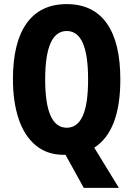

<svg xmlns="http://www.w3.org/2000/svg" viewBox="-20 -745 649 935"><path d="M566 -358Q566 -107 439 -26L559 170H388L299 9Q297 9 291 9Q209 9 153.5 -37.5Q98 -84 70.5 -167Q43 -250 43 -359Q43 -539 110 -632Q177 -725 305 -725Q433 -725 499.5 -632Q566 -539 566 -358ZM200 -358Q200 -123 305 -123Q357 -123 383 -180.5Q409 -238 409 -358Q409 -478 383 -536Q357 -594 305 -594Q200 -594 200 -358Z"/></svg>

Font: Noto Sans Malayalam ExtraCondensed ExtraBold
Style: Regular
Weight: 800
Width: 2
Designer: Jelle Bosma - Monotype Design Team
Foundry: Monotype Imaging Inc.
Version: Version 2.104; ttfautohint (v1.8.4.7-5d5b)